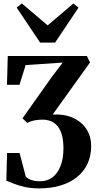

<svg xmlns="http://www.w3.org/2000/svg" viewBox="-20 -840 554 1088"><path d="M203.5 227.5Q155.5 227.5 118.5 219Q81.5 210.5 55.8 200Q30 189.5 16 184L20 27H91L126 160.5Q137 173 158 180.2Q179 187.5 209 187Q249.5 187 278.8 163.8Q308 140.5 323.8 98.8Q339.5 57 339.5 2Q339.5 -40 331.8 -70.8Q324 -101.5 308.8 -121.8Q293.5 -142 271.2 -152Q249 -162 220 -162Q195.5 -162 173.5 -157.5Q151.5 -153 135 -143.5L107.5 -169.5L271 -400.5L335.5 -485.5L125.5 -471.5L90.5 -359.5H19.5L24 -522.5H472.5L490 -486L278.5 -191Q343 -194.5 392 -173Q441 -151.5 468.8 -110Q496.5 -68.5 496.5 -12.5Q496.5 43.5 475.8 88Q455 132.5 416.5 163.5Q378 194.5 324 211Q270 227.5 203.5 227.5ZM207.5 -598.5 74.5 -797 104 -820.5 250 -696 395.5 -820 425 -797 292 -598.5Z"/></svg>

Font: Merriweather 96pt
Style: Bold
Weight: 700
Version: Version 2.100